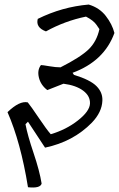

<svg xmlns="http://www.w3.org/2000/svg" viewBox="-20 -677 523 844"><path d="M259 -309 188 -281Q159 -303 151 -336Q143 -369 160 -391Q167 -391 196 -386Q225 -381 246 -381Q333 -425 369 -459.5Q405 -494 417 -549L404 -568Q391 -587 358 -604Q265 -585 182 -539Q136 -556 146 -594Q253 -647 370 -657Q417 -643 445 -607Q473 -571 483 -532Q438 -408 299 -357L305 -348Q377 -326 404.5 -298Q432 -270 430 -234Q428 -184 384 -138Q302 -54 178 -28L103 -142L92 -131Q101 -83 127.5 -4.5Q154 74 163 130Q157 152 103 146Q71 -52 13 -184Q66 -235 102 -227Q116 -210 150 -159.5Q184 -109 203 -87Q271 -107 322.5 -147.5Q374 -188 375.5 -221.5Q377 -255 345.5 -278.5Q314 -302 259 -309Z"/></svg>

Font: Tillana
Style: Regular
Weight: 400
Designer: Lipi Raval (Devanagari, Latin), Jonny Pinhorn (Latin)
Foundry: Indian Type Foundry
Version: Version 2.003;PS 1.0;hotconv 1.0.79;makeotf.lib2.5.61930; tt